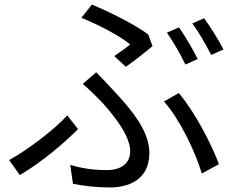

<svg xmlns="http://www.w3.org/2000/svg" viewBox="-20 -785 1040 842"><path d="M481 -539 532 -492C569 -518 626 -563 649 -583L630 -634C571 -678 460 -733 383 -765L337 -707C414 -676 508 -626 551 -590C536 -578 508 -557 481 -539ZM288 -62 300 21C345 30 399 37 463 37C535 37 635 9 635 -114C635 -204 569 -292 475 -391C452 -416 427 -443 402 -468L343 -417C371 -393 401 -364 423 -341C479 -280 551 -190 551 -122C551 -58 496 -39 450 -39C387 -39 339 -47 288 -62ZM865 -24 940 -65C908 -153 833 -296 764 -377L699 -340C768 -263 837 -119 865 -24ZM322 -219 275 -279C219 -217 102 -128 20 -83L67 -17C164 -75 264 -159 322 -219ZM765 -665 712 -642C739 -603 774 -543 793 -502L847 -526C827 -567 791 -628 765 -665ZM875 -705 823 -682C852 -645 884 -587 906 -544L960 -568C941 -605 903 -668 875 -705Z"/></svg>

Font: Source Han Sans HK
Style: Regular
Weight: 400
Designer: Ryoko NISHIZUKA 西塚涼子 (kana, bopomofo & ideographs); Paul D. Hunt (Latin, Greek & Cyrillic); Sandoll Communications 산돌커뮤니
Foundry: Adobe
Version: Version 2.000;hotconv 1.0.107;makeotfexe 2.5.65593